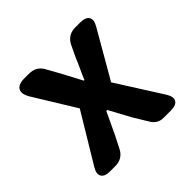

<svg xmlns="http://www.w3.org/2000/svg" viewBox="-144 -705 850 850"><g transform="rotate(-45 281.0 -280.0)"><path d="M469.7 0H423.8Q388.7 0 369.1 -31.2L326.2 -101.6Q305.7 -140.6 272.5 -201.2H266.6Q243.2 -152.3 219.7 -101.6L189.5 -42Q168.9 0 121.1 0H88.9Q55.7 0 45.9 -17.6Q36.1 -35.2 53.7 -63.5L191.4 -292L71.3 -487.3Q51.8 -520.5 63 -540Q74.2 -559.6 112.3 -559.6H139.6Q186.5 -559.6 207 -521.5L241.2 -460L291 -366.2H294.9Q300.8 -381.8 315.4 -413.1Q330.1 -444.3 335.9 -460L362.3 -515.6Q382.8 -559.6 430.7 -559.6H461.9Q495.1 -559.6 505.4 -542.5Q515.6 -525.4 499 -497.1L371.1 -275.4L504.9 -64.5Q523.4 -35.2 513.7 -17.6Q503.9 0 469.7 0Z"/></g></svg>

Font: GenSenMaruGothic TW TTF Bold
Style: Regular
Weight: 700
Version: Version 1.301